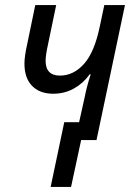

<svg xmlns="http://www.w3.org/2000/svg" viewBox="-20 -556 533 762"><path d="M235 -71H294L316 -170Q324 -212 340 -261H336Q310 -225 273 -204.5Q236 -184 191 -184Q138 -184 107.5 -215Q77 -246 77 -304Q77 -332 88 -381L120 -536H203L171 -382Q161 -337 161 -315Q161 -256 218 -256Q272 -256 313.5 -302.5Q355 -349 376 -451L394 -536H476L363 0H302L262 186H181Z"/></svg>

Font: Noto Sans UI Narrow
Style: Italic
Weight: 400
Width: 4
Italic angle: -12°
Designer: Monotype Design Team
Foundry: Monotype Imaging Inc.
Version: Version 1.001